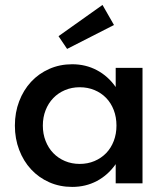

<svg xmlns="http://www.w3.org/2000/svg" viewBox="-20 -739 666 774"><path d="M270.9 -480Q325.5 -480 370.5 -456.1Q415.5 -432.3 446.4 -388.2V-465.5H554.5V0H446.4V-77.3Q415.5 -33.2 370.5 -9.3Q325.5 14.5 270.9 14.5Q220.9 14.5 178.4 -4.3Q135.9 -23.2 105.2 -56.4Q74.5 -89.5 57.3 -134.8Q40 -180 40 -232.7Q40 -285.5 57.3 -330.7Q74.5 -375.9 105.2 -409.1Q135.9 -442.3 178.4 -461.1Q220.9 -480 270.9 -480ZM152.7 -232.7Q152.7 -199.1 163.9 -170.7Q175 -142.3 194.8 -121.8Q214.5 -101.4 241.8 -89.8Q269.1 -78.2 301.4 -78.2Q333.6 -78.2 360.9 -89.8Q388.2 -101.4 408 -121.8Q427.7 -142.3 438.6 -170.7Q449.5 -199.1 449.5 -232.7Q449.5 -266.8 438.6 -295.2Q427.7 -323.6 408 -344.1Q388.2 -364.5 360.9 -375.9Q333.6 -387.3 301.4 -387.3Q269.1 -387.3 241.8 -375.7Q214.5 -364.1 194.8 -343.6Q175 -323.2 163.9 -294.8Q152.7 -266.4 152.7 -232.7ZM393.2 -719.1 439.5 -638.2 250.5 -541.8 215.9 -593.2Z"/></svg>

Font: Spartan MB SemBd
Style: Regular
Weight: 600
Designer: Matt Bailey, Mirko Velimirovic
Foundry: Matt Bailey
Version: Version 1.005